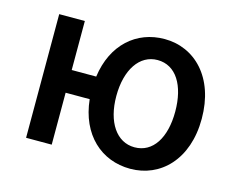

<svg xmlns="http://www.w3.org/2000/svg" viewBox="-85 -688 1013 825"><g transform="rotate(15 421.5 -275.5)"><path d="M547 -81C467 -81 415 -158 415 -274C415 -391 467 -469 547 -469C629 -469 677 -391 677 -274C677 -158 629 -81 547 -81ZM201 -332V-550H87V0H201V-231H308C324 -77 424 13 553 13C687 13 795 -92 795 -274C795 -458 687 -564 553 -564C428 -564 330 -479 310 -332Z"/></g></svg>

Font: Noto Sans CJK KR Medium
Style: Regular
Weight: 500
Designer: Ryoko NISHIZUKA (kana & ideographs); Paul D. Hunt (Latin, Greek & Cyrillic); Wenlong ZHANG (bopomofo); Sandoll Communica
Foundry: Adobe Systems Incorporated
Version: Version 1.004;PS 1.004;hotconv 1.0.82;makeotf.lib2.5.63406